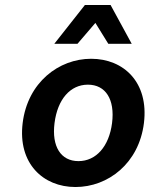

<svg xmlns="http://www.w3.org/2000/svg" viewBox="-20 -739 609 771"><path d="M283 12C414 12 538 -83 558 -245C578 -408 477 -503 346 -503C216 -503 91 -408 71 -245C51 -83 153 12 283 12ZM333 -399C404 -399 442 -340 430 -245C418 -151 366 -92 295 -92C224 -92 187 -151 199 -245C211 -340 262 -399 333 -399ZM291 -563 363 -647 415 -563H509L424 -719H321L198 -563Z"/></svg>

Font: Falling Sky
Style: MedObl
Weight: 500
Designer: Paul D. Hunt
Foundry: Adobe Systems Incorporated
Version: Version 1.02